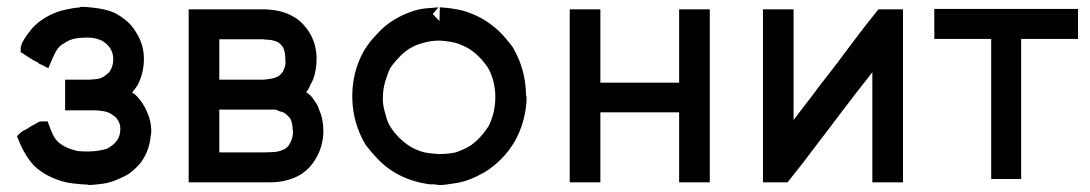

<svg xmlns="http://www.w3.org/2000/svg" viewBox="-20 -528 3161 557"><path d="M40 -388.7Q40 -394.5 43 -399.4V-401.4Q53.7 -421.9 64.5 -434.6Q83 -460.9 116.2 -479.5Q143.6 -495.1 174.8 -501Q187.5 -503.9 204.1 -505.9H205.1H210L211.9 -507.8H215.8H219.7H228.5Q246.1 -506.8 270.5 -502.9Q297.9 -498 317.4 -488.3Q336.9 -476.6 350.1 -464.8Q363.3 -453.1 374 -435.5Q397.5 -399.4 397.5 -357.4Q397.5 -317.4 379.9 -282.2Q370.1 -267.6 367.7 -265.1Q365.2 -262.7 363.3 -259.8Q374 -252.9 377.9 -248Q396.5 -227.5 406.2 -204.1Q418.9 -176.8 418.9 -147.5Q418.9 -140.6 417 -132.8Q414.1 -98.6 396.5 -68.4Q387.7 -52.7 371.1 -38.1Q356.4 -23.4 338.9 -15.6Q304.7 2 275.9 5.4Q247.1 8.8 237.3 8.8L236.3 7.8Q211.9 6.8 189.5 3.9Q167 1 146 -6.8Q125 -14.6 108.9 -24.4Q92.8 -34.2 78.1 -47.9Q62.5 -65.4 52.7 -83Q42 -100.6 34.2 -121.1L29.3 -132.8L38.1 -141.6Q42 -145.5 46.9 -148.4Q55.7 -152.3 61.5 -156.2Q71.3 -163.1 76.2 -165L86.9 -170.9L93.8 -174.8L97.7 -175.8H103.5H104.5H118.2Q127.9 -148.4 135.7 -132.8Q140.6 -124 149.4 -115.2Q164.1 -103.5 178.2 -98.1Q192.4 -92.8 205.1 -89.8Q239.3 -86.9 264.6 -90.8Q278.3 -92.8 291 -96.7Q309.6 -107.4 317.4 -118.2Q329.1 -131.8 329.1 -154.3Q329.1 -175.8 312.5 -190.4Q307.6 -194.3 299.8 -199.2Q290 -204.1 275.9 -206.1Q261.7 -208 256.8 -208H242.2H227.5H217.8H208H198.2H188.5H168.9V-226.6V-229.5V-232.4V-242.2V-251V-256.8V-262.7V-271.5V-279.3V-296.9H188.5H192.4H195.3H206.1H215.8H222.7H229.5H235.4H240.2Q252.9 -297.9 262.7 -298.8Q279.3 -301.8 292 -314.5Q296.9 -317.4 299.8 -323.2Q308.6 -337.9 308.6 -356.4Q308.6 -374 299.8 -387.7Q292 -400.4 275.4 -410.2Q271.5 -412.1 260.7 -415.5Q250 -418.9 232.9 -418.9Q215.8 -418.9 203.1 -417Q181.6 -414.1 166 -402.3Q159.2 -399.4 152.3 -392.6Q145.5 -385.7 140.6 -376Q133.8 -363.3 120.1 -330.1L101.6 -339.8L96.7 -341.8H94.7L91.8 -345.7Q84 -349.6 78.1 -352.5Q58.6 -365.2 55.7 -366.7Q52.7 -368.2 40 -377Z M918 -150.4V-141.6V-140.6Q915 -85.9 878.9 -43.9Q867.2 -31.2 852.5 -22Q837.9 -12.7 815.4 -5.9Q792 1 760.7 1H527.3V-501H745.1Q793 -500 824.2 -483.4Q855.5 -468.8 877 -434.6Q898.4 -400.4 898.4 -357.4Q898.4 -328.1 889.6 -300.8Q885.7 -290 879.9 -281.2Q877 -271.5 868.2 -260.7Q880.9 -251 880.9 -251Q888.7 -242.2 894.5 -232.4Q902.3 -222.7 905.3 -210.9Q918 -183.6 918 -150.4ZM616.2 -296.9H626H650.4H674.8H700.2H724.6H736.3H745.1Q756.8 -297.9 767.6 -299.8Q778.3 -301.8 787.1 -306.6Q791 -308.6 795.9 -314.5Q798.8 -316.4 801.3 -321.3Q803.7 -326.2 806.2 -333.5Q808.6 -340.8 808.6 -351.6L807.6 -352.5V-361.3Q807.6 -377 800.8 -391.6Q797.9 -395.5 794.9 -398.4Q790 -403.3 785.2 -406.2Q771.5 -412.1 759.3 -412.6Q747.1 -413.1 745.1 -414.1H727.5H710H685.5H660.2H628.9H616.2V-402.3V-376V-347.7V-311.5ZM761.7 -210H741.2H719.7H691.4H662.1H636.7H616.2V-196.3V-168V-139.6V-101.6V-85.9H630.9H656.2H683.6H710.9H737.3Q756.8 -85.9 773.9 -86.9Q791 -87.9 805.7 -95.7Q810.5 -97.7 815.4 -103.5Q819.3 -108.4 822.3 -114.3Q830.1 -128.9 830.1 -146.5Q830.1 -148.4 830.1 -149.4L829.1 -150.4Q829.1 -169.9 822.3 -183.6Q814.5 -194.3 803.7 -201.2Q796.9 -204.1 791 -205.1Q785.2 -208 779.3 -210H778.3H775.4Q771.5 -210 766.6 -210Z M1383.8 -27.3Q1340.8 -2.9 1304.7 2.9Q1268.6 8.8 1257.8 8.8Q1247.1 8.8 1241.2 6.8H1229.5H1227.5Q1199.2 2.9 1174.8 -4.9Q1119.1 -23.4 1080.1 -62.5Q1059.6 -83 1041 -107.4Q1003.9 -168.9 1002 -242.2V-243.2V-250Q1002 -318.4 1034.2 -377.9Q1050.8 -406.2 1074.2 -429.7Q1095.7 -454.1 1125 -471.7Q1175.8 -501 1217.8 -503.9Q1250 -506.8 1252 -506.8L1235.4 -487.3L1254.9 -466.8L1255.9 -506.8Q1289.1 -504.9 1319.3 -498Q1349.6 -490.2 1380.9 -472.7Q1410.2 -455.1 1429.7 -435.5Q1449.2 -416 1467.8 -390.6Q1504.9 -327.1 1505.9 -253.9Q1506.8 -249 1507.8 -244.1Q1505.9 -176.8 1473.6 -118.2Q1456.1 -88.9 1434.6 -67.4Q1412.1 -43.9 1383.8 -27.3ZM1090.8 -245.1Q1090.8 -244.1 1090.8 -241.2V-238.3V-232.4Q1092.8 -213.9 1098.6 -195.3Q1102.5 -177.7 1111.3 -162.1Q1135.7 -124 1170.9 -102.5Q1198.2 -86.9 1222.2 -84Q1246.1 -81.1 1254.9 -81.1Q1279.3 -81.1 1301.8 -85.9Q1323.2 -92.8 1344.7 -105.5Q1374 -126 1397.5 -162.1Q1417 -201.2 1417 -246.6Q1417 -292 1396.5 -330.1Q1384.8 -347.7 1370.1 -362.8Q1355.5 -377.9 1336.9 -388.7Q1310.5 -403.3 1287.1 -406.7Q1263.7 -410.2 1254.9 -410.2Q1229.5 -410.2 1207 -403.3Q1165 -392.6 1135.7 -359.4Q1122.1 -345.7 1111.3 -329.1Q1104.5 -314.5 1097.7 -292Q1090.8 -269.5 1090.8 -245.1Z M1721.7 -288.1H1950.2V-312.5V-358.4V-390.6V-423.8V-452.1V-481.4V-501H1967.8H1970.7H1972.7H1976.6H1979.5H1986.3H1992.2H1999H2004.9H2012.7H2020.5H2039.1V1H2020.5H2017.6H2014.6H2005.9H1996.1H1989.3H1982.4H1974.6H1967.8H1950.2V-202.1H1721.7V-178.7V-135.7V-104.5V-72.3V-44.9V-17.6V1H1703.1H1701.2H1698.2H1688.5H1678.7H1672.9H1666H1659.2H1651.4H1632.8V-501H1651.4H1654.3H1657.2H1666H1675.8H1682.6H1688.5H1696.3H1703.1H1721.7Z M2255.9 1H2253.9H2245.1H2237.3H2231.4H2225.6H2218.8H2211.9H2193.4V-501H2211.9H2214.8H2217.8H2226.6H2236.3H2243.2H2249H2256.8H2263.7H2282.2V-179.7L2305.7 -210.9Q2335.9 -249 2364.3 -288.1Q2365.2 -288.1 2409.2 -345.7L2453.1 -404.3Q2470.7 -426.8 2487.3 -449.2Q2504.9 -471.7 2528.3 -501H2537.1H2538.1H2539.1H2542H2544.9H2549.8H2555.7H2561.5H2567.4H2574.2H2581.1H2599.6V1H2581.1H2578.1H2575.2H2566.4H2556.6H2549.8H2543H2535.2H2528.3H2510.7V-318.4Q2498 -302.7 2462.9 -257.3Q2427.7 -211.9 2417 -197.3Q2406.2 -182.6 2383.8 -153.3L2339.8 -95.7Q2315.4 -63.5 2305.7 -50.8Q2288.1 -28.3 2264.6 1Z M2942.4 -415V-8.8H2924.8H2921.9H2919.9H2910.2H2900.4H2894.5H2887.7H2879.9H2873H2855.5V-415H2840.8H2806.6H2781.2H2754.9H2733.4H2710H2691.4Q2691.4 -426.8 2690.4 -438.5V-447.3V-457V-461.9V-468.8V-476.6V-484.4V-502H3107.4V-484.4V-481.4V-478.5V-474.6V-472.7Q3107.4 -473.6 3107.4 -466.8V-460V-453.1V-448.2V-440.4V-432.6V-415H3087.9H3084H3080.1H3043.9H3005.9H2980.5H2955.1ZM2691.4 -407.2Q2691.4 -407.2 2691.4 -407.2ZM2691.4 -415H2690.4V-432.6Q2691.4 -422.9 2691.4 -415Z"/></svg>

Font: LeFont
Style: Default
Weight: 400
Designer: Leryon MEDIA
Version: Version 1.0